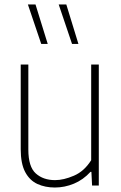

<svg xmlns="http://www.w3.org/2000/svg" viewBox="-20 -828 540 857"><path d="M225 9Q181.5 9 147 -6.8Q112.5 -22.5 92.5 -60Q72.5 -97.5 72.5 -162V-540H106.5V-160.5Q106.5 -83.5 139.8 -53.8Q173 -24 226 -24Q264 -24 310 -43.8Q356 -63.5 387 -113V-540H421V0H391L388 -61H384Q351.5 -25.5 310 -8.2Q268.5 9 225 9ZM301.5 -632 242 -808H276L330 -632ZM164 -632 104.5 -808H138.5L193 -632Z"/></svg>

Font: Encode Sans SemiCondensed SemiCondensed Thin
Style: Regular
Weight: 100
Width: 4
Designer: Multiple Designers
Foundry: Impallari Type
Version: Version 3.000; ttfautohint (v1.8.3) -l 8 -r 50 -G 200 -x 14 